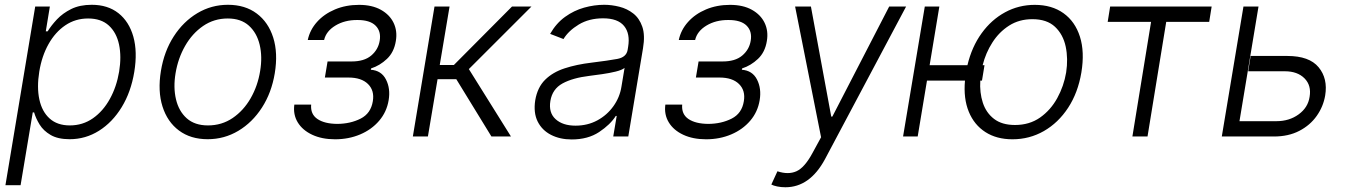

<svg xmlns="http://www.w3.org/2000/svg" viewBox="-20 -573 5655 806"><path d="M2.8 204.5 127.8 -545.5H189.3L172.2 -441.4H180Q195 -465.9 219.1 -491.7Q243.3 -517.4 279.1 -535.2Q315 -552.9 365.1 -552.9Q432.5 -552.9 477.3 -517.6Q522 -482.2 539.8 -419Q557.5 -355.8 543.7 -271.3Q529.8 -186.8 490.9 -123.2Q452.1 -59.7 395.6 -24.1Q339.1 11.4 272.4 11.4Q223 11.4 192.6 -6.4Q162.3 -24.1 146.3 -50.2Q130.3 -76.3 123.2 -101.2H117.5L66.4 204.5ZM144.9 -272.4Q134.2 -206.7 145.2 -155.5Q156.2 -104.4 188.4 -75.5Q220.5 -46.5 273.1 -46.5Q327.4 -46.5 370.2 -76.5Q413 -106.5 441.2 -157.7Q469.5 -208.8 480.1 -272.4Q490.4 -335.2 479.8 -385.7Q469.1 -436.1 437 -465.7Q404.8 -495.4 349.8 -495.4Q296.5 -495.4 254.3 -466.8Q212 -438.2 183.8 -388Q155.5 -337.7 144.9 -272.4Z M851.9 11.4Q780.2 11.4 731.4 -25Q682.5 -61.4 662.1 -126.1Q641.7 -190.7 655.5 -275.2Q669 -357.6 709.3 -420.1Q749.6 -482.6 808.6 -517.8Q867.5 -552.9 936.8 -552.9Q1008.9 -552.9 1057.7 -516.3Q1106.5 -479.8 1127 -415.1Q1147.4 -350.5 1133.5 -265.6Q1120 -183.9 1079.7 -121.4Q1039.4 -58.9 980.5 -23.8Q921.5 11.4 851.9 11.4ZM853 -46.5Q910.9 -46.5 956.7 -77.6Q1002.5 -108.7 1032.3 -160.7Q1062.1 -212.7 1072.1 -275.2Q1082 -335.2 1070.1 -385.1Q1058.2 -435 1024.9 -465.2Q991.5 -495.4 936.1 -495.4Q878.6 -495.4 832.7 -464Q786.9 -432.5 757.1 -380.3Q727.3 -328.1 717 -265.6Q707 -206 718.8 -156.1Q730.5 -106.2 764 -76.3Q797.6 -46.5 853 -46.5Z M1215.6 -133.9H1286.2Q1282.7 -93.8 1312.5 -73.5Q1342.3 -53.3 1396 -52.9Q1451 -53.3 1494 -75.1Q1536.9 -96.9 1545.1 -148.1Q1552.6 -192.8 1524.9 -220.2Q1497.2 -247.5 1442.8 -247.5H1343.8L1355.1 -315H1454.2Q1508.5 -314.6 1538.2 -339.7Q1567.8 -364.7 1573.9 -402Q1580.6 -441.4 1556.6 -465.4Q1532.7 -489.3 1479.8 -489Q1427.2 -489.3 1388.1 -465.7Q1349.1 -442.1 1340.6 -405.2H1272Q1280.9 -447.4 1310.7 -480.8Q1340.6 -514.2 1386.2 -533.4Q1431.8 -552.6 1487.2 -552.6Q1541.5 -552.6 1578.7 -532Q1615.8 -511.4 1632.3 -477.1Q1648.8 -442.8 1641.7 -400.9Q1634.2 -354 1604.4 -325.8Q1574.6 -297.6 1538 -285.9L1536.6 -280.2Q1581 -277 1600.3 -239.2Q1619.7 -201.3 1611.5 -152.3Q1603.3 -103 1571.7 -66.1Q1540.1 -29.1 1492 -8.7Q1443.9 11.7 1386.4 11.7Q1331.3 11.7 1290.7 -7.3Q1250 -26.3 1229.9 -59.3Q1209.9 -92.3 1215.6 -133.9Z M1713.1 0 1804 -545.5H1867.2L1826 -300.1H1885.3L2129.3 -545.5H2210.9L1948.2 -283L2125 0H2043L1895.6 -240.4H1816.8L1776.3 0Z M2380 12.4Q2330.6 12.4 2293 -6.9Q2255.3 -26.3 2237 -63Q2218.8 -99.8 2226.9 -152.3Q2236.2 -206.3 2268.3 -238.1Q2300.4 -269.9 2350.5 -286.2Q2400.6 -302.6 2463.4 -310Q2533 -318.5 2571.2 -325.6Q2609.4 -332.7 2614.7 -363.3L2616.8 -376.1Q2626.1 -431.8 2599.8 -464Q2573.5 -496.1 2511.7 -496.1Q2452.8 -496.1 2409.6 -470Q2366.5 -443.9 2345.5 -409.1L2289.4 -430.8Q2315 -475.5 2352.3 -502.3Q2389.6 -529.1 2432.2 -541Q2474.8 -552.9 2516.3 -552.9Q2547.6 -552.9 2580.1 -544.7Q2612.6 -536.6 2638.3 -516.5Q2664.1 -496.4 2676.3 -460.9Q2688.6 -425.4 2679.3 -370.4L2617.5 0H2554.3L2568.9 -86.3H2565Q2542.3 -50.1 2495.2 -18.8Q2448.2 12.4 2380 12.4ZM2396 -45.5Q2446.4 -45.5 2487.4 -67.6Q2528.4 -89.8 2555 -127.1Q2581.7 -164.4 2588.8 -209.2L2601.9 -288Q2591.3 -279.1 2564.6 -272.5Q2538 -266 2507.6 -261.7Q2477.3 -257.5 2454.9 -254.6Q2384.2 -246.1 2341.4 -222.7Q2298.7 -199.2 2290.5 -149.5Q2282.3 -100.1 2312.3 -72.8Q2342.3 -45.5 2396 -45.5Z M2773.1 -133.9H2843.8Q2840.2 -93.8 2870 -73.5Q2899.9 -53.3 2953.5 -52.9Q3008.5 -53.3 3051.5 -75.1Q3094.5 -96.9 3102.6 -148.1Q3110.1 -192.8 3082.4 -220.2Q3054.7 -247.5 3000.4 -247.5H2901.3L2912.6 -315H3011.7Q3066.1 -314.6 3095.7 -339.7Q3125.4 -364.7 3131.4 -402Q3138.1 -441.4 3114.2 -465.4Q3090.2 -489.3 3037.3 -489Q2984.7 -489.3 2945.7 -465.7Q2906.6 -442.1 2898.1 -405.2H2829.5Q2838.4 -447.4 2868.3 -480.8Q2898.1 -514.2 2943.7 -533.4Q2989.3 -552.6 3044.7 -552.6Q3099.1 -552.6 3136.2 -532Q3173.3 -511.4 3189.8 -477.1Q3206.3 -442.8 3199.2 -400.9Q3191.8 -354 3161.9 -325.8Q3132.1 -297.6 3095.5 -285.9L3094.1 -280.2Q3138.5 -277 3157.8 -239.2Q3177.2 -201.3 3169 -152.3Q3160.9 -103 3129.3 -66.1Q3097.7 -29.1 3049.5 -8.7Q3001.4 11.7 2943.9 11.7Q2888.8 11.7 2848.2 -7.3Q2807.5 -26.3 2787.5 -59.3Q2767.4 -92.3 2773.1 -133.9Z M3277 213.1Q3258.5 213.1 3242.5 209.7Q3226.6 206.3 3218 201.7L3243.6 146Q3289.1 161.2 3323.3 146Q3357.6 130.7 3390.6 69.6L3426.8 3.2L3317.8 -545.5H3384.2L3469.5 -83.5H3474.1L3712.7 -545.5H3783.7L3443.2 95.2Q3379.6 213.1 3277 213.1Z M3923.3 -545.5 3882.5 -299.4H4041.2Q4059.7 -376.8 4100.9 -433.6Q4142 -490.4 4199.4 -521.5Q4256.7 -552.6 4323.9 -552.6Q4395.6 -552.6 4444.4 -517.6Q4493.3 -482.6 4513.5 -418.9Q4533.7 -355.1 4519.5 -268.8Q4505.3 -183.9 4464 -120.7Q4422.6 -57.5 4362.2 -22.9Q4301.8 11.7 4230.1 11.7Q4163.7 11.7 4116.7 -18.5Q4069.6 -48.7 4046.9 -104Q4024.1 -159.4 4030.9 -234.7H3871.4L3832.4 0H3771L3862.2 -545.5ZM4112.9 -299.4 4102.3 -234.7H4095.2Q4092 -184.3 4105.8 -141.9Q4119.7 -99.4 4152.9 -73.9Q4186.1 -48.3 4240.8 -48.3Q4301.5 -48.3 4346.1 -79.5Q4390.6 -110.8 4418.3 -161.2Q4446 -211.6 4455.6 -268.8Q4464.5 -326.3 4453.7 -377.5Q4442.8 -428.6 4408.7 -460.6Q4374.6 -492.5 4313.9 -492.5Q4258.5 -492.5 4216.3 -465.6Q4174 -438.6 4146 -394.7Q4117.9 -350.9 4105.1 -299.4Z M4630 -481.2 4640.3 -545.5H5066.4L5056.1 -481.2H4875.7L4797.2 0H4733.7L4812.1 -481.2Z M5230.1 -338.1H5383.9Q5476.2 -338.1 5515.4 -290.7Q5554.7 -243.3 5543 -172.2Q5535.2 -125.7 5507.5 -86.5Q5479.8 -47.2 5434.3 -23.6Q5388.8 0 5327.8 0H5109L5199.9 -545.5H5263.1L5183.2 -64.3H5338.4Q5392.4 -64.3 5431.6 -92.9Q5470.9 -121.4 5477.6 -166.5Q5485.8 -214.1 5456.3 -244Q5426.8 -273.8 5373.6 -273.8H5219.8Z"/></svg>

Font: Inter UI Light
Style: Italic
Weight: 300
Italic angle: 9.39999°
Designer: Rasmus Andersson
Foundry: rsms
Version: 3.2;8d6f07862